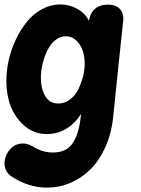

<svg xmlns="http://www.w3.org/2000/svg" viewBox="-27 -610 642 875"><path d="M378.9 -514.2 377.9 -508.8Q381.3 -547.4 404.1 -568.1Q426.8 -588.9 464.8 -588.9Q499 -588.9 517.1 -571.5Q535.2 -554.2 535.2 -522Q535.2 -521 533.7 -507.8Q520.5 -387.7 488.8 -77.1Q481 -1 452.9 61Q424.8 123 384 162.8Q343.3 202.6 293 223.9Q242.7 245.1 188 245.1Q101.1 245.1 23.9 192.9Q-6.8 171.9 -6.8 130.9Q-2.9 93.8 20.3 68.8Q43.5 43.9 79.1 43.9Q87.4 43.9 95.7 46.1Q104 48.3 108.4 50.3Q112.8 52.2 121.1 56.9Q129.4 61.5 131.8 63Q169.4 85 214.8 85Q247.6 85 270.8 72.8Q293.9 60.5 308.1 36.4Q322.3 12.2 330.3 -18.1Q338.4 -48.3 342.8 -90.8Q282.2 1 185.1 1Q109.4 1 55.7 -66.4Q2 -133.8 2 -243.2Q2 -287.1 12.5 -334.7Q22.9 -382.3 44.2 -427.7Q65.4 -473.1 94.5 -509.5Q123.5 -545.9 163.8 -567.9Q204.1 -589.8 249 -589.8Q287.6 -589.8 324 -570.3Q360.4 -550.8 378.9 -514.2ZM238.8 -138.2Q268.6 -138.2 292.7 -157Q316.9 -175.8 330.6 -204.3Q344.2 -232.9 351.6 -262.5Q358.9 -292 358.9 -317.9Q358.9 -375.5 334 -410.2Q309.1 -444.8 273.9 -444.8Q250.5 -444.8 230.7 -431.2Q210.9 -417.5 198 -396.5Q185.1 -375.5 176 -349.9Q167 -324.2 163.1 -300.8Q159.2 -277.3 159.2 -257.8Q159.2 -205.6 179.2 -171.9Q199.2 -138.2 238.8 -138.2Z"/></svg>

Font: BPreplay
Style: Bold Italic
Weight: 700
Italic angle: -6°
Designer: Magenta/George Triantafyllakos
Foundry: Magenta/George Triantafyllakos
Version: Version 1.00